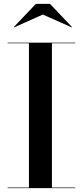

<svg xmlns="http://www.w3.org/2000/svg" viewBox="-20 -970 422 990"><path d="M200.8 -895 51.8 -828.4 50.8 -830 164.8 -950H237.8L351.8 -830L350.8 -828.4ZM19.2 -3H129.2V-747H19.2V-750H367.8V-747H247.8V-3H367.8V0H19.2Z"/></svg>

Font: Bodoni* 72 Medium
Style: Regular
Weight: 500
Version: Version 1.002; ttfautohint (v0.97) -l 8 -r 50 -G 200 -x 14 -